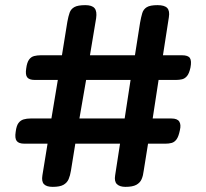

<svg xmlns="http://www.w3.org/2000/svg" viewBox="-20 -716 803 747"><path d="M185 11Q161 11 151 0.5Q141 -10 145 -34L165 -157H75Q53 -157 45 -167.5Q37 -178 41 -203Q44 -227 52 -237.5Q60 -248 72 -251.5Q84 -255 99 -255H180L205 -405H115Q94 -405 86 -415Q78 -425 82 -450Q85 -473 93 -484Q101 -495 113 -498Q125 -501 139 -501H221L242 -631Q246 -653 251 -667Q256 -681 269.5 -688.5Q283 -696 312 -696Q338 -696 348 -684Q358 -672 354 -645L330 -501H505L525 -628Q529 -650 533.5 -665Q538 -680 551 -688Q564 -696 593 -696Q620 -696 630.5 -685Q641 -674 637 -649L614 -501H688Q712 -501 719 -490Q726 -479 721 -453Q716 -430 707.5 -420Q699 -410 688 -407.5Q677 -405 665 -405H597L574 -255H647Q670 -255 677.5 -243Q685 -231 680 -210Q675 -185 667 -174Q659 -163 648 -160Q637 -157 624 -157H556L539 -51Q537 -33 531 -19Q525 -5 510.5 3Q496 11 468 11Q446 11 435 0.5Q424 -10 428 -34L447 -157H273L256 -52Q253 -33 247 -19Q241 -5 227 3Q213 11 185 11ZM289 -255H465L488 -405H315Z"/></svg>

Font: Fredoka Medium
Style: Regular
Weight: 500
Designer: Ben Nathan
Foundry: Milena B. Brandão, Ben Nathan
Version: Version 2.001